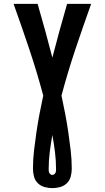

<svg xmlns="http://www.w3.org/2000/svg" viewBox="-20 -755 540 990"><path d="M250 215Q230 215 210 209.5Q190 204 175.5 190Q161 176 155.5 156Q150 136 150 115Q150 68 155.5 20.5Q161 -27 168 -74.5Q175 -122 184 -169Q193 -216 203 -262Q171 -382 131.5 -500Q92 -618 50 -735H174Q194 -666 213 -597Q232 -528 250 -458Q268 -528 287 -597Q306 -666 326 -735H450Q408 -618 368.5 -500Q329 -382 297 -262Q307 -216 316 -169Q325 -122 332 -74.5Q339 -27 344.5 20.5Q350 68 350 115Q350 136 344.5 156Q339 176 324.5 190Q310 204 290 209.5Q270 215 250 215ZM250 147Q255 147 259 144Q263 141 265.5 137Q268 133 268.5 128Q269 123 269 118Q269 73 263.5 29Q258 -15 250 -59Q242 -15 236.5 29Q231 73 231 118Q231 123 231.5 128Q232 133 234.5 137Q237 141 241 144Q245 147 250 147Z"/></svg>

Font: Iosevka Curly Extrabold
Style: Regular
Weight: 800
Monospace: yes
Designer: Belleve Invis
Foundry: Belleve Invis
Version: Version 22.1.2; ttfautohint (v1.8.4)